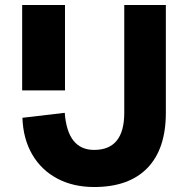

<svg xmlns="http://www.w3.org/2000/svg" viewBox="-20 -735 755 771"><path d="M241 -372H69V-715H241ZM646 -715V-282Q646 -137 572 -60.5Q498 16 358 16Q274 16 210 -18Q146 -52 109.5 -114.5Q73 -177 70 -262L240 -282Q251 -133 358 -133Q479 -133 479 -282V-715Z"/></svg>

Font: Wix Madefor Text ExtraBold
Style: Regular
Weight: 800
Designer: Dalton Maag Ltd
Foundry: Dalton Maag Ltd
Version: Version 3.100